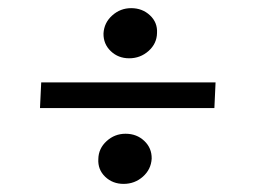

<svg xmlns="http://www.w3.org/2000/svg" viewBox="-20 -540 622 471"><path d="M233.9 -458Q235.4 -484.4 255.4 -502.2Q275.4 -520 301.8 -520Q329.1 -520 347.9 -502.4Q366.7 -484.9 365.2 -459Q364.7 -433.1 344.5 -415Q324.2 -397 296.9 -397Q270 -397 251.7 -414.6Q233.4 -432.1 233.9 -458ZM78.1 -274.9 81.1 -337.9H508.8L505.9 -274.9ZM283.2 -88.9Q256.3 -88.9 238 -106.4Q219.7 -124 221.2 -149.9Q221.7 -175.8 241.5 -193.8Q261.2 -211.9 288.1 -211.9Q315.4 -211.9 334 -194.3Q352.5 -176.8 352.1 -150.9Q350.6 -124.5 330.6 -106.7Q310.5 -88.9 283.2 -88.9Z"/></svg>

Font: Literata Book
Style: Italic
Weight: 400
Italic angle: -3°
Designer: Latin by Veronika Burian and Jose Scaglione. Greek by Irene Vlachou. Cyrillic by Vera Evstafieva
Foundry: TypeTogether
Version: Version 1.003;PS 001.003;hotconv 1.0.88;makeotf.lib2.5.64775